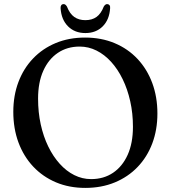

<svg xmlns="http://www.w3.org/2000/svg" viewBox="-20 -900 834 938"><path d="M395.5 -716.5Q475 -716.5 540 -689.2Q605 -662 651.8 -612.2Q698.5 -562.5 723.8 -494.5Q749 -426.5 749 -345.5Q749 -266 724 -199.5Q699 -133 652.2 -84.2Q605.5 -35.5 540.8 -8.8Q476 18 396.5 18Q318 18 253.5 -9.2Q189 -36.5 142.2 -86.2Q95.5 -136 70.2 -204Q45 -272 45 -353.5Q45 -433 70 -499.2Q95 -565.5 141.5 -614.2Q188 -663 252.5 -689.8Q317 -716.5 395.5 -716.5ZM629.5 -280.5Q629.5 -346.5 616.2 -405.5Q603 -464.5 579.2 -513.2Q555.5 -562 523 -597.8Q490.5 -633.5 451.5 -653Q412.5 -672.5 369 -672.5Q308.5 -672.5 262.8 -641.8Q217 -611 191.5 -554.2Q166 -497.5 166 -418Q166 -351.5 179 -292.2Q192 -233 215.8 -184.2Q239.5 -135.5 271.8 -99.8Q304 -64 343 -44.5Q382 -25 425 -25Q486.5 -25 532.2 -55.8Q578 -86.5 603.8 -143.8Q629.5 -201 629.5 -280.5ZM397 -801.5Q429.5 -801.5 451.5 -817.2Q473.5 -833 487 -868Q491 -874.5 495 -877.2Q499 -880 503.5 -880Q510.5 -880 514.8 -874.8Q519 -869.5 518 -860Q514.5 -804 481.8 -771.2Q449 -738.5 397 -738.5Q345.5 -738.5 312.5 -771.2Q279.5 -804 276 -860Q275.5 -869.5 279.5 -874.8Q283.5 -880 290.5 -880Q295.5 -880 299.2 -877.2Q303 -874.5 307 -868Q320.5 -833 342.8 -817.2Q365 -801.5 397 -801.5Z"/></svg>

Font: Fraunces 12pt
Style: Regular
Weight: 400
Version: Version 1.000;[b76b70a41]